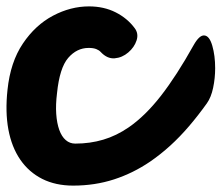

<svg xmlns="http://www.w3.org/2000/svg" viewBox="-64 -571 693 601"><path d="M251 -408.5Q246 -414 237 -417.5Q228 -421 213.5 -421Q176.5 -421 149.5 -389.8Q122.5 -358.5 114.5 -279.5Q110 -243.5 112 -214.5Q114 -185.5 121.5 -164.5Q129 -143.5 141.8 -132.5Q154.5 -121.5 171.5 -121.5Q189 -121.5 197.2 -102.2Q205.5 -83 205.5 -59.5Q205.5 -34 195.5 -12Q185.5 10 165 10Q110 10 68.2 -11Q26.5 -32 -0.5 -71.2Q-27.5 -110.5 -37.8 -165.8Q-48 -221 -40.5 -290Q-31.5 -376.5 7.5 -434.5Q46.5 -492.5 101.8 -521.8Q157 -551 214.5 -551Q261 -551 297.8 -532.5Q334.5 -514 357.5 -483Q370.5 -466 363.5 -444.5Q356.5 -423 337.5 -406.8Q318.5 -390.5 295 -388.5Q271.5 -386.5 251 -408.5ZM171.5 -121.5Q218 -121.5 259.2 -133.8Q300.5 -146 339 -172.5Q390.5 -208 439.8 -271.2Q489 -334.5 542 -429.5Q560 -461.5 575.5 -460Q591.5 -459 600.5 -428Q609.5 -397 609.5 -357.5Q609.5 -326.5 603.2 -296.5Q597 -266.5 583.5 -247.5Q556 -209 527.5 -175.8Q499 -142.5 468.8 -115Q438.5 -87.5 406.5 -65.5Q353 -29 293 -9.5Q233 10 165 10Q145.5 10 136.5 -7.8Q127.5 -25.5 127.5 -48Q127 -74.5 138.5 -98Q150 -121.5 171.5 -121.5Z"/></svg>

Font: Edu SA Hand Cursive
Style: Regular
Weight: 400
Designer: Tina and Corey Anderson, Eben Sorkin, Mirko Velimirovic
Foundry: Google for Education
Version: Version 2.000